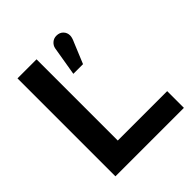

<svg xmlns="http://www.w3.org/2000/svg" viewBox="-189 -803 926 926"><g transform="rotate(-45 274.0 -340.5)"><path d="M66 0V-668H196V-114H533V0ZM272 -493 297 -642Q300 -658 313 -669.5Q326 -681 344 -681Q366 -681 379 -667.5Q392 -654 392 -635Q392 -628 389.5 -619Q387 -610 381 -597L338 -493Z"/></g></svg>

Font: Atkinson Hyperlegible Next SemiBold
Style: Regular
Weight: 600
Designer: Elliott Scott, Megan Eiswerth, Linus Boman, Theodore Petrosky, Letters from Sweden
Foundry: Applied Design Works, Letters from Sweden
Version: Version 2.001